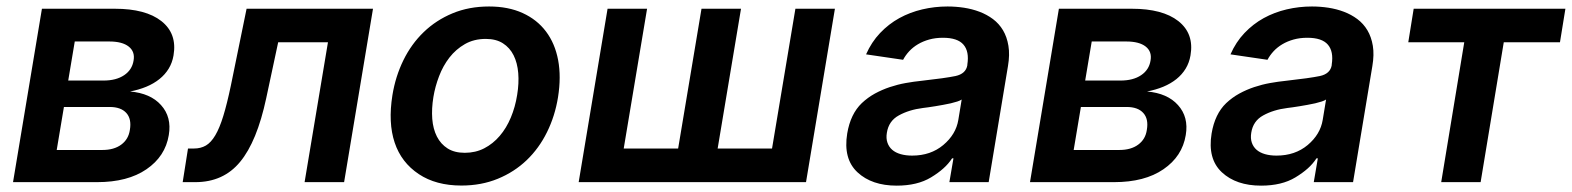

<svg xmlns="http://www.w3.org/2000/svg" viewBox="-20 -573 4944 604"><path d="M111.9 -545.5H341.3Q438.2 -545.5 487.6 -506.7Q537.6 -467.3 525.9 -398.8Q522 -375.7 510.7 -357.1Q499.3 -338.4 481.5 -324.2Q463.8 -310 440.3 -300.2Q416.9 -290.5 389.2 -285.2Q453.5 -279.5 486.5 -242.5Q520.6 -204.9 511 -148.1Q500 -81 440.7 -40.5Q381.7 0 285.5 0H21ZM158.4 -101.2H302.2Q338.8 -101.2 361.5 -118.1Q384.2 -134.9 388.5 -164.1Q394.5 -198.5 377.5 -217.5Q360.4 -236.5 324.9 -236.5H181.1ZM194.6 -319.6H305.8Q345.5 -319.6 370.6 -336.5Q395.6 -353.3 400.2 -382.5Q405.2 -410.5 384.9 -426.5Q364.7 -442.5 323.9 -442.5H215.2Z M571.4 -105.8H590.2Q611.5 -105.8 627.7 -115.2Q643.8 -124.6 657.3 -147.4Q670.8 -170.1 682.5 -208.3Q694.2 -246.4 706.3 -304L755.7 -545.5H1153.4L1062.5 0H938.2L1011.7 -440H855.1L817.5 -264.2Q788.4 -127.8 735.4 -63.9Q682.9 0 594.5 0H554.7Z M1214.5 -273.8Q1224.1 -332.7 1249.1 -383.7Q1274.1 -434.7 1313 -472.1Q1351.9 -509.6 1403.6 -531.1Q1455.3 -552.6 1518.5 -552.6Q1578.8 -552.6 1624.1 -532Q1669.4 -511.4 1697.6 -473.9Q1725.9 -436.4 1735.8 -383.9Q1745.7 -331.3 1735.4 -267Q1725.9 -208.1 1700.8 -157.3Q1675.8 -106.5 1636.9 -69.2Q1598 -32 1546.2 -10.7Q1494.3 10.7 1431.5 10.7Q1351.6 10.7 1297.6 -25.2Q1242.5 -61.8 1221.6 -124.3Q1200.6 -186.8 1214.5 -273.8ZM1442.1 -92.3Q1475.9 -92.3 1503.4 -106.5Q1530.9 -120.7 1552 -145.4Q1573.2 -170.1 1587 -203.3Q1600.9 -236.5 1606.9 -274.5Q1612.9 -311.1 1610.3 -343.2Q1607.6 -375.4 1595.7 -399.1Q1583.8 -422.9 1562.1 -436.8Q1540.5 -450.6 1508.2 -450.6Q1470.9 -450.6 1442.5 -434.3Q1414.1 -418 1393.8 -391.9Q1373.6 -365.8 1361.2 -333.1Q1348.7 -300.4 1343.4 -267.8Q1337.4 -231.2 1339.8 -199.2Q1342.3 -167.3 1354.4 -143.5Q1366.5 -119.7 1388.1 -106Q1409.8 -92.3 1442.1 -92.3Z M1891.3 -545.5H2015.6L1942.1 -105.8H2113.3L2186.8 -545.5H2311.1L2237.6 -105.8H2408.7L2482.2 -545.5H2606.5L2515.6 0H1800.4Z M2645.2 -153.1Q2655.5 -214.5 2691.1 -248.6Q2709.9 -266.3 2732.2 -278.6Q2754.6 -290.8 2779.1 -299Q2803.6 -307.2 2829.2 -311.8Q2854.8 -316.4 2879.6 -318.9Q2953.1 -327.1 2985.8 -333.8Q3018.5 -340.9 3023.1 -367.9V-370Q3029.5 -410.9 3011 -432.5Q2992.5 -454.2 2946.4 -454.2Q2922.9 -454.2 2903.2 -448.7Q2883.5 -443.2 2867.7 -433.8Q2851.9 -424.4 2840.2 -411.8Q2828.5 -399.1 2821 -384.9L2704.5 -402Q2721.6 -440.7 2748.6 -469.1Q2775.6 -497.5 2809.1 -516Q2842.7 -534.4 2881.4 -543.5Q2920.1 -552.6 2960.9 -552.6Q2986.9 -552.6 3012.6 -548.7Q3038.4 -544.7 3061.4 -536Q3084.5 -527.3 3103.7 -513Q3122.9 -498.6 3135.3 -477.8Q3147.7 -457 3152.3 -429Q3157 -400.9 3150.9 -365.1L3090.2 0H2966.6L2979.4 -74.9H2975.1Q2963.8 -57.5 2947.4 -43Q2931.1 -28.4 2908.7 -14.9Q2865.8 11 2800.8 11Q2722.7 11 2677.6 -30.9Q2632.1 -73.2 2645.2 -153.1ZM2849.4 -83.5Q2907.7 -83.5 2947.4 -116.8Q2987.2 -150.2 2994.7 -195.7L3005.3 -259.9Q3000.7 -256.7 2991.7 -253.7Q2982.6 -250.7 2971.1 -248Q2959.5 -245.4 2946.7 -243.1Q2933.9 -240.8 2921.9 -238.8Q2909.8 -236.9 2899.7 -235.4Q2889.6 -234 2883.5 -233.3Q2861.2 -230.5 2842.3 -224.6Q2823.5 -218.8 2807.5 -209.9Q2775.6 -192.5 2769.9 -155.2Q2767 -137.8 2771.7 -124.3Q2776.3 -110.8 2786.8 -101.7Q2797.2 -92.7 2813.2 -88.1Q2829.2 -83.5 2849.4 -83.5Z M3311.1 -545.5H3540.5Q3637.4 -545.5 3686.8 -506.7Q3736.9 -467.3 3725.1 -398.8Q3721.2 -375.7 3709.9 -357.1Q3698.5 -338.4 3680.8 -324.2Q3663 -310 3639.6 -300.2Q3616.1 -290.5 3588.4 -285.2Q3652.7 -279.5 3685.7 -242.5Q3719.8 -204.9 3710.2 -148.1Q3699.2 -81 3639.9 -40.5Q3581 0 3484.7 0H3220.2ZM3357.6 -101.2H3501.4Q3538 -101.2 3560.7 -118.1Q3583.5 -134.9 3587.7 -164.1Q3593.8 -198.5 3576.7 -217.5Q3559.7 -236.5 3524.1 -236.5H3380.3ZM3393.8 -319.6H3505Q3544.7 -319.6 3569.8 -336.5Q3594.8 -353.3 3599.4 -382.5Q3604.4 -410.5 3584.2 -426.5Q3563.9 -442.5 3523.1 -442.5H3414.4Z M3791.5 -153.1Q3801.8 -214.5 3837.4 -248.6Q3856.2 -266.3 3878.6 -278.6Q3900.9 -290.8 3925.4 -299Q3949.9 -307.2 3975.5 -311.8Q4001.1 -316.4 4025.9 -318.9Q4099.4 -327.1 4132.1 -333.8Q4164.8 -340.9 4169.4 -367.9V-370Q4175.8 -410.9 4157.3 -432.5Q4138.8 -454.2 4092.7 -454.2Q4069.2 -454.2 4049.5 -448.7Q4029.8 -443.2 4014 -433.8Q3998.2 -424.4 3986.5 -411.8Q3974.8 -399.1 3967.3 -384.9L3850.9 -402Q3867.9 -440.7 3894.9 -469.1Q3921.9 -497.5 3955.4 -516Q3989 -534.4 4027.7 -543.5Q4066.4 -552.6 4107.2 -552.6Q4133.2 -552.6 4158.9 -548.7Q4184.7 -544.7 4207.7 -536Q4230.8 -527.3 4250 -513Q4269.2 -498.6 4281.6 -477.8Q4294 -457 4298.7 -429Q4303.3 -400.9 4297.2 -365.1L4236.5 0H4112.9L4125.7 -74.9H4121.4Q4110.1 -57.5 4093.8 -43Q4077.4 -28.4 4055 -14.9Q4012.1 11 3947.1 11Q3869 11 3823.9 -30.9Q3778.4 -73.2 3791.5 -153.1ZM3995.7 -83.5Q4054 -83.5 4093.8 -116.8Q4133.5 -150.2 4141 -195.7L4151.6 -259.9Q4147 -256.7 4138 -253.7Q4128.9 -250.7 4117.4 -248Q4105.8 -245.4 4093 -243.1Q4080.3 -240.8 4068.2 -238.8Q4056.1 -236.9 4046 -235.4Q4035.9 -234 4029.8 -233.3Q4007.5 -230.5 3988.6 -224.6Q3969.8 -218.8 3953.8 -209.9Q3921.9 -192.5 3916.2 -155.2Q3913.4 -137.8 3918 -124.3Q3922.6 -110.8 3933.1 -101.7Q3943.5 -92.7 3959.5 -88.1Q3975.5 -83.5 3995.7 -83.5Z M4410.2 -440 4427.2 -545.5H4904.5L4887.4 -440H4710.6L4637.8 0H4513.8L4586.3 -440Z"/></svg>

Font: Inter P Semi Bold
Style: Italic
Weight: 600
Italic angle: 9.39999°
Designer: Rasmus Andersson
Foundry: rsms
Version: Version 3.018;git-588b23468